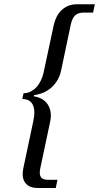

<svg xmlns="http://www.w3.org/2000/svg" viewBox="-20 -683 475 920"><path d="M140.1 -105Q150.4 -153.8 137 -181.2Q123.5 -208.5 86.9 -208.5L92.8 -236.3Q110.8 -236.3 126.5 -244.1Q142.1 -252 154.5 -265.4Q167 -278.8 175.8 -297.1Q184.6 -315.4 189 -335.9L237.3 -562Q242.2 -584.5 251.7 -603Q261.2 -621.6 275.4 -634.8Q289.6 -647.9 308.1 -655.3Q326.7 -662.6 349.6 -662.6H434.6L425.8 -622.6H380.9Q354.5 -622.6 340.3 -609.6Q326.2 -596.7 319.3 -565.9L272.9 -345.7Q266.1 -314.5 251.5 -292.7Q236.8 -271 218.5 -257.1Q200.2 -243.2 180.2 -236.1Q160.2 -229 143.1 -227.1L141.6 -221.2Q157.7 -219.7 174.6 -211.9Q191.4 -204.1 203.9 -189.2Q216.3 -174.3 221.4 -152.1Q226.6 -129.9 220.2 -99.1L173.3 122.1Q167 151.4 175.5 165Q184.1 178.7 210.9 178.7H255.4L247.1 217.8H162.1Q119.6 217.8 100.8 192.9Q82 168 92.8 118.2Z"/></svg>

Font: PT Astra Serif
Style: Italic
Weight: 400
Italic angle: -16°
Designer: A.Korolkova, I. Chaeva
Foundry: ParaType Ltd
Version: Version 1.001